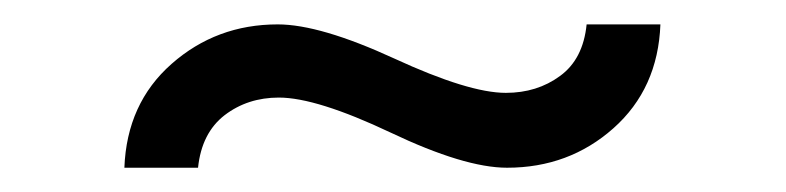

<svg xmlns="http://www.w3.org/2000/svg" viewBox="-20 -696 651 159"><path d="M83 -557.1Q85 -610.4 122.1 -643.1Q159.2 -675.8 210 -675.8Q245.1 -675.8 306.6 -647.5Q368.2 -619.1 398.9 -619.1Q424.8 -619.1 443.8 -633.1Q462.9 -647 465.8 -675.8H526.9Q524.9 -622.6 488 -589.8Q451.2 -557.1 399.9 -557.1Q364.7 -557.1 303.5 -586.2Q242.2 -615.2 210.9 -615.2Q185.1 -615.2 166 -600.6Q147 -585.9 144 -557.1Z"/></svg>

Font: CMU Sans Serif
Style: Medium
Weight: 500
Version: Version 0.7.0